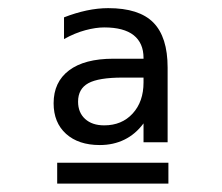

<svg xmlns="http://www.w3.org/2000/svg" viewBox="-20 -636 540 467"><path d="M278.3 -447.3Q219.7 -447.3 194.8 -433.6Q169.9 -419.9 169.9 -388.7Q169.9 -362.3 187 -346.7Q204.1 -331.1 233.4 -331.1Q276.4 -331.1 302.7 -359.9Q329.1 -388.7 329.1 -435.5V-447.3ZM387.7 -471.7V-290H329.1V-335.9Q309.6 -309.6 282.7 -296.4Q255.9 -283.2 222.7 -283.2Q170.9 -283.2 140.6 -310.5Q110.4 -337.9 110.4 -384.8Q110.4 -436.5 147.9 -464.8Q185.5 -493.2 255.9 -493.2H329.1V-495.1Q329.1 -531.2 305.2 -550.3Q281.2 -569.3 233.4 -569.3Q212.9 -569.3 187.5 -562.5Q162.1 -555.7 135.7 -541V-593.8Q163.1 -604.5 190.4 -610.4Q217.8 -616.2 243.2 -616.2Q318.4 -616.2 353 -581.1Q387.7 -545.9 387.7 -471.7ZM119.1 -240.2H389.6V-189.5H119.1Z"/></svg>

Font: BabelStone Xiangqi
Style: Regular
Weight: 400
Designer: Andrew West
Foundry: BabelStone
Version: Version 11.000 June 09, 2018